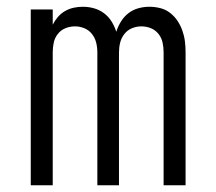

<svg xmlns="http://www.w3.org/2000/svg" viewBox="-20 -548 640 568"><path d="M71 0V-520H136V-475Q142 -487 151 -497.5Q160 -508 172 -515Q184 -522 197.5 -525Q211 -528 225 -528Q242 -528 258 -523.5Q274 -519 287.5 -509Q301 -499 310 -484.5Q319 -470 324 -454Q329 -470 338 -484.5Q347 -499 360 -509Q373 -519 389 -523.5Q405 -528 422 -528Q438 -528 454 -524Q470 -520 483 -510Q496 -500 505 -486.5Q514 -473 519.5 -457.5Q525 -442 527 -426Q529 -410 529 -393V0H464V-393Q464 -408 461 -422Q458 -436 449 -447.5Q440 -459 426.5 -464.5Q413 -470 398 -470Q384 -470 370.5 -464.5Q357 -459 348 -447.5Q339 -436 335.5 -422Q332 -408 332 -393V0H268V-393Q268 -408 264.5 -422Q261 -436 252 -447.5Q243 -459 229.5 -464.5Q216 -470 202 -470Q187 -470 173.5 -464.5Q160 -459 151 -447.5Q142 -436 139 -422Q136 -408 136 -393V0Z"/></svg>

Font: Iosevka SS04 Light Extended
Style: Regular
Weight: 300
Width: 7
Monospace: yes
Designer: Belleve Invis
Foundry: Belleve Invis
Version: Version 19.0.0; ttfautohint (v1.8.4)